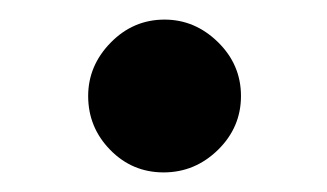

<svg xmlns="http://www.w3.org/2000/svg" viewBox="-20 -167 334 196"><path d="M147 9Q115 9 92.5 -14Q70 -37 70 -69Q70 -100 93 -123.5Q116 -147 148 -147Q179 -147 202.5 -124Q226 -101 226 -69Q226 -37 202.5 -14Q179 9 147 9Z"/></svg>

Font: Frank Ruhl Libre ExtraBold
Style: Regular
Weight: 800
Designer: Yanek Iontef
Foundry: Fontef
Version: Version 6.003;gftools[0.9.30]